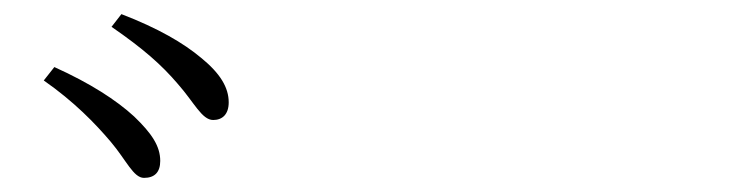

<svg xmlns="http://www.w3.org/2000/svg" viewBox="-20 -860 1040 272"><path d="M184 -608C199 -608 207 -616 207 -632C207 -653 195 -671 170 -695C145 -718 108 -742 57 -765L42 -746C85 -716 115 -685 137 -659C159 -633 169 -608 184 -608ZM282 -690C295 -690 304 -698 304 -715C304 -736 292 -756 265 -778C240 -799 204 -820 152 -840L138 -822C183 -791 209 -768 232 -741C255 -715 266 -690 282 -690Z"/></svg>

Font: Source Han Serif CN Light
Style: Regular
Weight: 300
Designer: Ryoko NISHIZUKA 西塚涼子 (kana & ideographs); Frank Grießhammer (Latin, Greek & Cyrillic); Wenlong ZHANG 张文龙 (bopomofo); San
Foundry: Adobe
Version: Version 2.003;hotconv 1.1.1;makeotfexe 2.6.0